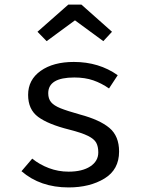

<svg xmlns="http://www.w3.org/2000/svg" viewBox="-20 -809 640 840"><path d="M410 -142Q410 -168 401 -184.5Q392 -201 365 -214.5Q338 -228 283 -242Q191 -265 147 -297.5Q103 -330 103 -394Q103 -460 158 -499Q213 -538 303 -538Q413 -538 495 -480L457 -422Q424 -445 388 -457.5Q352 -470 305 -470Q191 -470 191 -401Q191 -377 203.5 -362Q216 -347 244.5 -335.5Q273 -324 330 -308Q416 -285 458.5 -249.5Q501 -214 501 -146Q501 -67 437 -28Q373 11 280 11Q156 11 74 -60L121 -115Q153 -89 194 -73.5Q235 -58 280 -58Q340 -58 375 -81Q410 -104 410 -142ZM144 -670 279 -789H336L470 -670L432 -629L308 -720L184 -629Z"/></svg>

Font: Fira Mono
Style: Regular
Weight: 400
Designer: Carrois Corporate & Edenspiekermann AG
Foundry: Carrois Corporate GbR & Edenspiekermann AG
Version: Version 3.206